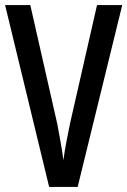

<svg xmlns="http://www.w3.org/2000/svg" viewBox="-20 -800 500 754"><path d="M460 -780 285 -66H173L0 -780H99L205 -313Q210 -287 217.5 -245Q225 -203 229 -171Q233 -203 241 -244.5Q249 -286 255 -315L361 -780Z"/></svg>

Font: Noto Sans Malayalam UI ExtraCondensed Medium
Style: Regular
Weight: 500
Width: 2
Designer: Jelle Bosma - Monotype Design Team
Foundry: Monotype Imaging Inc.
Version: Version 2.104; ttfautohint (v1.8.4.7-5d5b)